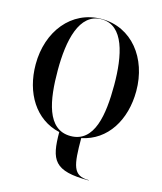

<svg xmlns="http://www.w3.org/2000/svg" viewBox="-143 -863 1027 1217"><g transform="rotate(15 371.0 -255.0)"><path d="M556 248C450.5 248 441.5 182 441 3C606.5 -30.5 701 -185 701 -375C701 -590.5 569.5 -760 371.5 -760C173.5 -760 41 -590.5 41 -375C41 -187 134.5 -34 296.5 2C297 185.5 327 250 556 250ZM371.5 -758C518 -758 556 -569.5 556 -375C556 -180.5 528 8 371.5 8C215 8 186 -180.5 186 -375C186 -569.5 225 -758 371.5 -758Z"/></g></svg>

Font: Bodoni* 96pt Medium
Style: Regular
Weight: 500
Version: Version 2.3